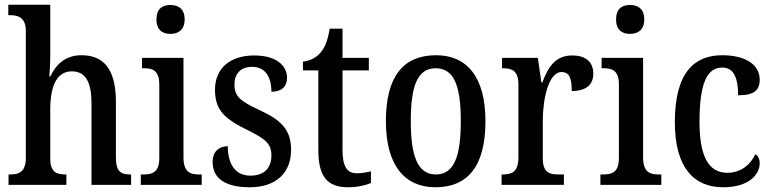

<svg xmlns="http://www.w3.org/2000/svg" viewBox="-20 -780 3259 810"><path d="M16 0H260V-44H258C220 -44 192 -52 192 -111V-318C192 -414 218 -479 283 -479C344 -479 366 -429 366 -343V0H533V-44H531C492 -44 469 -53 469 -116V-351C469 -487 418 -547 324 -547C254 -547 215 -506 192 -457H188C189 -467 192 -509 192 -545V-760H15V-716H23C55 -716 89 -707 89 -650V-115C89 -53 59 -44 22 -44H16Z M699 -637C732 -637 759 -654 759 -698C759 -743 732 -759 699 -759C665 -759 640 -743 640 -698C640 -654 665 -637 699 -637ZM574 0H831V-44H820C781 -44 754 -55 754 -117V-536H579V-492H588C626 -492 652 -481 652 -423V-113C652 -54 624 -44 585 -44H574Z M1033 10C1143 10 1208 -49 1208 -148C1208 -235 1163 -275 1074 -316C997 -352 969 -372 969 -423C969 -468 994 -498 1044 -498C1095 -498 1125 -461 1125 -393C1168 -393 1191 -415 1191 -452C1191 -502 1147 -546 1053 -546C954 -546 887 -495 887 -401C887 -314 929 -278 1025 -231C1100 -194 1125 -173 1125 -125C1125 -72 1096 -39 1036 -39C971 -39 941 -90 941 -163C909 -163 877 -146 877 -96C877 -27 932 10 1033 10Z M1449 10C1492 10 1527 0 1545 -8V-57C1526 -53 1508 -49 1485 -49C1444 -49 1425 -78 1425 -147V-483H1536V-536H1425V-659H1371C1362 -607 1351 -580 1333 -559C1315 -537 1290 -524 1258 -520V-483H1323V-146C1323 -30 1365 10 1449 10Z M1817 10C1955 10 2028 -81 2028 -269C2028 -456 1949 -547 1820 -547C1680 -547 1608 -456 1608 -269C1608 -81 1688 10 1817 10ZM1819 -44C1742 -44 1713 -121 1713 -269C1713 -417 1741 -492 1818 -492C1896 -492 1924 -417 1924 -269C1924 -121 1896 -44 1819 -44Z M2096 0H2359V-44H2335C2299 -44 2270 -52 2270 -111V-274C2270 -361 2294 -476 2349 -476C2382 -476 2392 -451 2392 -396C2454 -396 2483 -424 2483 -469C2483 -515 2455 -546 2394 -546C2323 -546 2292 -497 2268 -432H2264L2249 -536H2098V-492H2101C2139 -492 2167 -483 2167 -424V-116C2167 -53 2138 -44 2099 -44H2096Z M2638 -637C2671 -637 2698 -654 2698 -698C2698 -743 2671 -759 2638 -759C2604 -759 2579 -743 2579 -698C2579 -654 2604 -637 2638 -637ZM2513 0H2770V-44H2759C2720 -44 2693 -55 2693 -117V-536H2518V-492H2527C2565 -492 2591 -481 2591 -423V-113C2591 -54 2563 -44 2524 -44H2513Z M3031 10C3142 10 3185 -46 3185 -91C3185 -110 3178 -122 3167 -130C3147 -87 3107 -51 3048 -51C2967 -51 2931 -125 2931 -266C2931 -443 2969 -495 3028 -495C3080 -495 3094 -442 3094 -378C3161 -378 3185 -399 3185 -444C3185 -508 3124 -547 3027 -547C2914 -547 2827 -480 2827 -265C2827 -68 2911 10 3031 10Z"/></svg>

Font: Noto Serif Hebrew Condensed Medium
Style: Regular
Weight: 500
Width: 3
Designer: Monotype Design Team
Foundry: Monotype Imaging Inc.
Version: Version 2.004